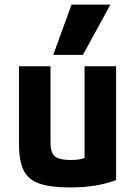

<svg xmlns="http://www.w3.org/2000/svg" viewBox="-20 -810 590 840"><path d="M286 10Q201 10 152 -7Q103 -24 83 -65.5Q63 -107 63 -180V-520H201V-188Q201 -158 208.5 -141Q216 -124 236.5 -117Q257 -110 291 -110Q311 -110 326 -112.5Q341 -115 361 -122.5Q381 -130 412 -144L350 -58V-520H488V-22Q445 -6 396 2Q347 10 286 10ZM343 -570H213L293 -790H463Z"/></svg>

Font: M PLUS Code Latin SemiExpanded
Style: Bold
Weight: 700
Width: 6
Designer: Coji Morishita
Foundry: UNDERFOREST DESIGN
Version: Version 1.002; ttfautohint (v1.8.3)